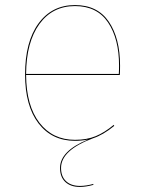

<svg xmlns="http://www.w3.org/2000/svg" viewBox="-20 -547 565 758"><path d="M453 -251H83Q84 -129 136 -62Q188 5 276 5Q323 5 358 -9.5Q393 -24 429 -54L431 -50Q387 -14 347 -1Q221 46 221 116Q221 150 241 168.5Q261 187 296 187Q320 187 349 179L348 183Q319 191 295 191Q259 191 238 171.5Q217 152 217 116Q217 49 327 4Q302 9 276 9Q185 9 132 -60Q79 -129 79 -253Q79 -382 132 -454.5Q185 -527 276 -527Q365 -527 409.5 -461.5Q454 -396 454 -288Q454 -265 453 -251ZM450 -288Q450 -394 406.5 -458.5Q363 -523 276 -523Q187 -523 135.5 -452Q84 -381 83 -255H449Q450 -268 450 -288Z"/></svg>

Font: FiraGO Four
Style: Regular
Weight: 100
Designer: bBox Type
Foundry: bBox Type GmbH
Version: Version 1.001